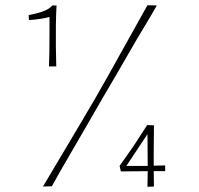

<svg xmlns="http://www.w3.org/2000/svg" viewBox="-20 -716 765 737"><path d="M145 0Q170 -42 194.5 -83.5Q219 -125 244 -166.5Q269 -208 293.5 -250Q318 -292 343 -334Q369 -379 394.5 -424.5Q420 -470 445 -515Q470 -560 495.5 -605.5Q521 -651 546 -696L582 -695Q557 -651 530.5 -607.5Q504 -564 479 -520Q454 -476 428.5 -432.5Q403 -389 377 -345Q344 -288 311 -230.5Q278 -173 244.5 -116Q211 -59 179 -1ZM168 -461Q169 -485 169.5 -518Q170 -551 170 -586.5Q170 -622 170 -651Q157 -647 134 -643.5Q111 -640 91 -639L90 -658Q105 -661 121.5 -665Q138 -669 154 -676Q170 -683 181 -695H197Q195 -659 194.5 -618Q194 -577 194.5 -537Q195 -497 196 -461ZM546 1 547 -59 444 -58 439 -79 493 -156Q507 -178 521 -199Q535 -220 545 -236L571 -235Q571 -219 570.5 -189Q570 -159 570 -127V-80L614 -81V-59H570L571 0ZM465 -79H547L546 -201Z"/></svg>

Font: Truculenta Thin
Style: Regular
Weight: 250
Version: Version 1.002